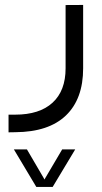

<svg xmlns="http://www.w3.org/2000/svg" viewBox="-20 -301 409 769"><path d="M125.5 447.8 35.6 297.4H87.9L155.3 412.6L158.2 418L161.1 412.6L229 297.4H281.2L190.9 447.8ZM41 158.2Q138.2 158.2 190.4 110.4Q242.7 62.5 242.7 -27.3V-280.8L313 -281.2V-27.3Q313 95.2 244.1 161.4Q175.3 227.5 42 228.5L14.2 229V158.2Z"/></svg>

Font: Shabnam Light WOL
Style: Light-WOL
Weight: 300
Foundry: DejaVu fonts team - Redesigned by Saber Rastikerdar - Based on Vazir font
Version: Version 5.0.0